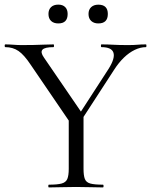

<svg xmlns="http://www.w3.org/2000/svg" viewBox="-24 -819 659 839"><path d="M301.2 -287.6 450.6 -518.2Q479.6 -564.6 471.7 -588.8Q463.8 -613 419.2 -613Q417 -613 417 -619Q417 -625 419.2 -625Q446.4 -625 471.2 -623.5Q496 -622 535.8 -622Q560.8 -622 576.3 -623.5Q591.8 -625 613.8 -625Q615.8 -625 615.8 -619Q615.8 -613 613.8 -613Q589.8 -613 565 -601.1Q540.2 -589.2 517.4 -567.2Q494.6 -545.2 474.6 -514L318.2 -273ZM290.4 -271.6 110.4 -535.6Q81.6 -579.2 56.9 -596.1Q32.2 -613 -0.6 -613Q-3.6 -613 -3.6 -619Q-3.6 -625 -0.6 -625Q16 -625 34.8 -623.5Q53.6 -622 70.2 -622Q97.4 -622 122.6 -622.5Q147.8 -623 170.3 -624Q192.8 -625 210 -625Q212 -625 212 -619Q212 -613 210 -613Q171.4 -613 161.5 -601.8Q151.6 -590.6 168 -567.6L339.2 -317.4ZM276.4 -310 341 -319V-81Q341 -52 346.8 -37Q352.6 -22 370.8 -17Q389 -12 425.6 -12Q428.6 -12 428.6 -6Q428.6 0 425.6 0Q402 0 372.5 -1Q343 -2 308.2 -2Q274.6 -2 244 -1Q213.4 0 189.8 0Q187 0 187 -6Q187 -12 189.8 -12Q226.4 -12 245.1 -17Q263.8 -22 270.1 -37Q276.4 -52 276.4 -81ZM230.8 -716.6Q210.6 -716.6 199.2 -727.5Q187.8 -738.4 187.8 -758Q187.8 -777.2 199.2 -788Q210.6 -798.8 230.8 -798.8Q250.1 -798.8 260.9 -788Q271.6 -777.2 271.6 -758Q271.6 -716.6 230.8 -716.6ZM405.6 -716.6Q386.2 -716.6 374.5 -727.5Q362.8 -738.4 362.8 -758Q362.8 -777.2 374.5 -787.9Q386.2 -798.6 405.6 -798.6Q447.2 -798.6 447.2 -758Q447.2 -716.6 405.6 -716.6Z"/></svg>

Font: Cormorant Light
Style: Regular
Weight: 300
Designer: Christian Thalmann (Catharsis Fonts)
Foundry: Catharsis Fonts
Version: Version 4.000